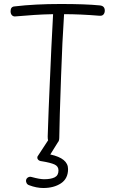

<svg xmlns="http://www.w3.org/2000/svg" viewBox="-20 -715 577 962"><path d="M505 -662Q505 -650 498.5 -642.5Q492 -635 479 -636Q383 -644 301 -644Q292 -509 286 -333Q278 -111 277 -26Q277 -9 270 -2L232 59Q321 78 321 132Q321 180 285.5 203.5Q250 227 197 227Q163 227 126 213Q117 210 113 202Q109 194 111 186Q113 178 121 173.5Q129 169 139 172Q179 183 201 183Q235 183 254 173.5Q273 164 273 139Q273 118 253 109Q233 100 190 93Q177 92 171 85Q165 78 168 69L221 -12Q219 -17 219 -31L224 -172Q231 -336 231 -332Q236 -461 246 -644Q194 -643 150.5 -640Q107 -637 60 -633Q48 -631 40.5 -638Q33 -645 33 -659Q33 -682 54 -683Q154 -695 284 -695Q408 -695 479 -688Q505 -686 505 -662Z"/></svg>

Font: Mali Light
Style: Regular
Weight: 300
Designer: Kitiyaporn Chalermlarp | Katatrad Aksorn Co.,Ltd.
Foundry: Cadson Demak Co.,Ltd.
Version: Version 1.000; ttfautohint (v1.6)